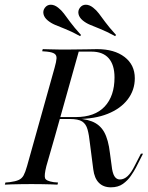

<svg xmlns="http://www.w3.org/2000/svg" viewBox="-43 -778 622 809"><path d="M105.6 -201.6 187.1 -492.7Q194.4 -518.5 195.2 -531.9Q196 -545.2 186.7 -551.6Q177.4 -558.1 154.8 -560.5L134.7 -562.1L137.1 -571Q149.2 -571 166.5 -570.2Q183.9 -569.4 205.2 -569.4Q226.6 -569.4 250.8 -569.4H254Q291.1 -569.4 321.8 -570.2Q352.4 -571 366.1 -571Q438.7 -571 481.9 -537.9Q525 -504.8 525 -448.4Q525 -398.4 495.2 -359.3Q465.3 -320.2 410.9 -298.4Q356.5 -276.6 282.3 -276.6H201.6L203.2 -284.7H275.8Q356.5 -284.7 398 -329Q439.5 -373.4 439.5 -451.6Q439.5 -504.8 414.9 -532.7Q390.3 -560.5 342.7 -560.5H288.7L187.9 -201.6ZM424.2 11.3Q392.7 11.3 373.8 -7.7Q354.8 -26.6 350 -64.5L336.3 -171Q332.3 -209.7 325.8 -232.7Q319.4 -255.6 303.2 -266.1Q287.1 -276.6 250.8 -276.6L252.4 -279.8Q309.7 -279.8 344 -266.5Q378.2 -253.2 396 -221.4Q413.7 -189.5 420.2 -133.1L427.4 -79.8Q430.6 -49.2 439.1 -35.5Q447.6 -21.8 462.1 -21.8Q479.8 -21.8 495.2 -36.3Q510.5 -50.8 525 -80.6L550.8 -130.6H559.7L529.8 -71.8Q521.8 -56.5 508.5 -37.1Q495.2 -17.7 475 -3.2Q454.8 11.3 424.2 11.3ZM90.3 -2.4Q66.1 -2.4 44.8 -2Q23.4 -1.6 6.5 -1.2Q-10.5 -0.8 -22.6 0L-20.2 -8.9L-1.6 -10.5Q22.6 -13.7 35.9 -19.8Q49.2 -25.8 56.5 -39.1Q63.7 -52.4 71 -78.2L105.6 -201.6H187.9L152.4 -78.2Q142.7 -39.5 146.8 -27.4Q150.8 -15.3 183.1 -10.5L201.6 -8.9L199.2 0Q187.9 -0.8 171 -1.2Q154 -1.6 133.9 -2Q113.7 -2.4 88.7 -2.4H90.3ZM294.4 -625.8Q257.3 -646 231.5 -656Q205.6 -666.1 188.7 -673.4Q171.8 -680.6 158.1 -691.9Q143.5 -704 140.3 -718.5Q137.1 -733.1 146 -745.2Q155.6 -758.1 171 -758.1Q186.3 -758.1 201.6 -746Q215.3 -735.5 226.2 -721Q237.1 -706.5 252.8 -685.1Q268.5 -663.7 298.4 -630.6ZM441.9 -625.8Q404.8 -646 379.4 -656Q354 -666.1 336.7 -673.4Q319.4 -680.6 305.6 -691.9Q291.1 -704 287.9 -718.5Q284.7 -733.1 293.5 -745.2Q303.2 -758.1 318.5 -758.1Q333.9 -758.1 349.2 -746Q362.9 -735.5 373.8 -721Q384.7 -706.5 400.4 -685.1Q416.1 -663.7 446 -630.6Z"/></svg>

Font: Playfair 144pt SemiCondensed
Style: Italic
Weight: 400
Width: 4
Italic angle: -15.6°
Designer: Claus Eggers Sørensen
Foundry: Claus Eggers Sørensen
Version: Version 2.203